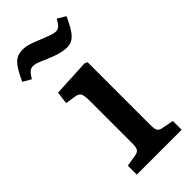

<svg xmlns="http://www.w3.org/2000/svg" viewBox="-268 -799 850 850"><g transform="rotate(-45 156.5 -374.5)"><path d="M38 0V-56L92 -65Q110 -68 116 -77.5Q122 -87 122 -115V-375Q122 -412 115.5 -423.5Q109 -435 86 -438L41 -445L48 -503L223 -512L236 -506V-112Q236 -87 242 -77.5Q248 -68 267 -65L319 -55V0ZM217 -616Q181 -616 126 -640Q89 -656 76 -660.5Q63 -665 54 -665Q41 -665 31.5 -657.5Q22 -650 8 -627L-30 -649Q-4 -707 17 -728Q38 -749 71 -749Q90 -749 108.5 -743.5Q127 -738 158 -725Q190 -712 206 -706.5Q222 -701 232 -701Q245 -701 254 -708.5Q263 -716 276 -739L314 -716Q288 -658 267.5 -637Q247 -616 217 -616Z"/></g></svg>

Font: Literata Medium
Style: Regular
Weight: 500
Designer: Latin by Veronika Burian and Jose Scaglione. Greek by Irene Vlachou. Cyrillic by Vera Evstafieva.
Foundry: TypeTogether
Version: Version 3.103; ttfautohint (v1.8.4.7-5d5b);gftools[0.9.29]